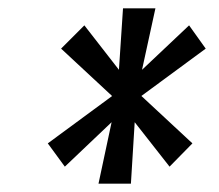

<svg xmlns="http://www.w3.org/2000/svg" viewBox="-20 -796 528 462"><path d="M273 -582 435 -735 475 -679 297 -548 136 -395 95 -451ZM268 -548 127 -679 183 -735 302 -582 443 -451 388 -395ZM262 -565 276 -776H354L308 -565L295 -354H217Z"/></svg>

Font: Pathway Extreme Condensed
Style: Italic
Weight: 400
Width: 3
Italic angle: -8°
Version: Version 1.001;gftools[0.9.26]